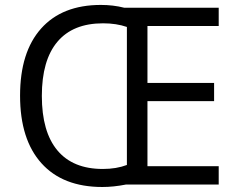

<svg xmlns="http://www.w3.org/2000/svg" viewBox="-20 -745 963 775"><path d="M862.8 0H487.8Q438 9.8 393.1 9.8Q233.4 9.8 147.2 -86.2Q61 -182.1 61 -358.9Q61 -534.7 146 -629.9Q231 -725.1 387.2 -725.1Q437 -725.1 481 -713.9H862.8V-640.1H575.2V-410.2H844.2V-336.9H575.2V-74.2H862.8ZM396 -650.9Q274.4 -650.9 211.7 -576.4Q148.9 -502 148.9 -357.9Q148.9 -212.9 211.7 -137.9Q274.4 -63 395 -63Q449.7 -63 492.2 -79.1V-636.2Q449.7 -650.9 396 -650.9Z"/></svg>

Font: Zoram GWebM
Style: Regular
Weight: 400
Foundry: Ascender Corporation
Version: Version 1.000